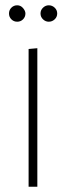

<svg xmlns="http://www.w3.org/2000/svg" viewBox="-20 -705 250 725"><path d="M88 0V-520L121 -523V0ZM45 -623Q32 -623 23 -632Q14 -641 14 -654Q14 -667 23 -676Q32 -685 45 -685Q58 -685 67 -674.5Q76 -664 76 -654Q76 -641 67 -632Q58 -623 45 -623ZM164 -623Q152 -623 142.5 -632Q133 -641 133 -654Q133 -667 142.5 -676Q152 -685 164 -685Q177 -685 186.5 -676Q196 -667 196 -654Q196 -641 186.5 -632Q177 -623 164 -623Z"/></svg>

Font: Murecho Thin ExtraLight
Style: Regular
Weight: 250
Version: Version 1.010